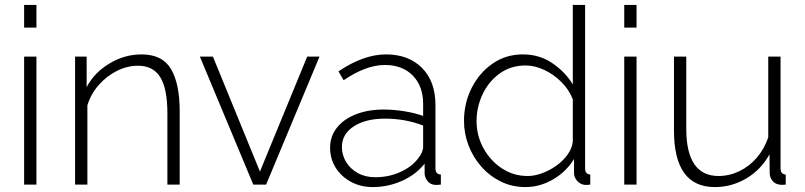

<svg xmlns="http://www.w3.org/2000/svg" viewBox="-20 -750 3272 780"><path d="M78 -638V-730H128V-638ZM78 0V-520H128V0Z M710 0H660V-290Q660 -390 631 -436.5Q602 -483 541 -483Q497 -483 455 -462Q413 -441 381 -404.5Q349 -368 335 -322V0H285V-520H332V-396Q363 -455 424.5 -492Q486 -529 555 -529Q640 -529 675 -469Q710 -409 710 -299Z M1009 0 792 -520H845L1036 -53L1228 -520H1278L1061 0Z M1321 -150Q1321 -196 1348.5 -231Q1376 -266 1425.5 -285.5Q1475 -305 1539 -305Q1579 -305 1622.5 -298Q1666 -291 1699 -279V-328Q1699 -400 1657 -443Q1615 -486 1543 -486Q1504 -486 1462 -470Q1420 -454 1376 -424L1355 -460Q1457 -529 1548 -529Q1640 -529 1694.5 -474Q1749 -419 1749 -324V-66Q1749 -42 1771 -41V0Q1752 2 1746 1Q1727 -1 1716.5 -15Q1706 -29 1705 -44V-85Q1669 -40 1612.5 -15Q1556 10 1494 10Q1445 10 1405.5 -11.5Q1366 -33 1343.5 -69Q1321 -105 1321 -150ZM1679 -107Q1699 -132 1699 -154V-240Q1627 -268 1544 -268Q1465 -268 1417 -236.5Q1369 -205 1369 -153Q1369 -120 1386 -92Q1403 -64 1433.5 -47Q1464 -30 1504 -30Q1560 -30 1607 -51.5Q1654 -73 1679 -107Z M1865 -259Q1865 -331 1896 -392.5Q1927 -454 1981 -491.5Q2035 -529 2104 -529Q2172 -529 2224.5 -493Q2277 -457 2307 -407V-730H2357V-66Q2357 -42 2378 -41V0Q2362 2 2354 1Q2336 -2 2324 -16Q2312 -30 2312 -46V-104Q2280 -52 2226.5 -21Q2173 10 2115 10Q2060 10 2014.5 -12.5Q1969 -35 1935.5 -73Q1902 -111 1883.5 -159Q1865 -207 1865 -259ZM2307 -175V-346Q2293 -384 2262 -415.5Q2231 -447 2192 -465.5Q2153 -484 2115 -484Q2055 -484 2010 -451.5Q1965 -419 1940.5 -367Q1916 -315 1916 -258Q1916 -199 1944 -148Q1972 -97 2019 -66Q2066 -35 2124 -35Q2151 -35 2181.5 -46Q2212 -57 2239.5 -76.5Q2267 -96 2285.5 -121.5Q2304 -147 2307 -175Z M2516 -638V-730H2566V-638ZM2516 0V-520H2566V0Z M2718 -220V-520H2768V-227Q2768 -35 2899 -35Q2943 -35 2983.5 -54.5Q3024 -74 3054.5 -109.5Q3085 -145 3101 -192V-520H3151V-66Q3151 -42 3172 -41V0Q3155 2 3147 0Q3130 -2 3119 -14.5Q3108 -27 3107 -45L3106 -123Q3072 -61 3012.5 -25.5Q2953 10 2884 10Q2718 10 2718 -220Z"/></svg>

Font: Raleway Light
Style: Regular
Weight: 300
Designer: Matt McInerney, Pablo Impallari, Rodrigo Fuenzalida
Foundry: Matt McInerney, Pablo Impallari, Rodrigo Fuenzalida
Version: Version 4.026